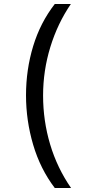

<svg xmlns="http://www.w3.org/2000/svg" viewBox="-20 -812 459 967"><path d="M256 135Q183 39 147 -83Q111 -205 111 -332Q111 -461 147 -579.5Q183 -698 256 -792H337Q270 -694 233.5 -575Q197 -456 197 -331Q197 -204 232.5 -85Q268 34 338 135Z"/></svg>

Font: hexlkannada05
Style: Book
Weight: 400
Designer: Jelle Bosma - Monotype Design Team
Foundry: Monotype Imaging Inc.
Version: Version 2.003